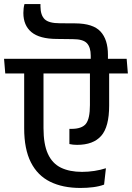

<svg xmlns="http://www.w3.org/2000/svg" viewBox="-41 -925 652 949"><path d="M159 -892.5Q159 -893.5 159 -898.8Q159 -904 159 -905H80Q77 -894.5 75.8 -883.5Q74.5 -872.5 74.5 -861Q74.5 -799.5 114.5 -766.2Q154.5 -733 239 -732.5L319.5 -731.5Q370 -731.5 388.8 -711.2Q407.5 -691 407.5 -649.5V-619H492.5V-654Q492.5 -729.5 455.8 -769.2Q419 -809 331 -809.5L255.5 -810Q200.5 -810 180 -829.8Q159.5 -849.5 159 -892.5ZM-15 -562H591L585 -634.5H-21ZM174 -292V-586.5H78.5V-291Q78.5 -188 111.5 -122.8Q144.5 -57.5 206.8 -26.8Q269 4 356.5 4Q389.5 4 419.2 0.2Q449 -3.5 473.5 -12.5L482.5 -93.5Q456.5 -85 425.8 -80.2Q395 -75.5 364.5 -75.5Q303 -75.5 260.2 -96.2Q217.5 -117 195.8 -164.5Q174 -212 174 -292ZM498.5 -403V-584.5L403.5 -584V-405.5Q403.5 -338 383.5 -313Q363.5 -288 311.5 -288Q310 -288 306.8 -288Q303.5 -288 302 -288V-213Q310 -211 320.2 -210Q330.5 -209 340 -209Q420 -209 459.2 -253.5Q498.5 -298 498.5 -403Z"/></svg>

Font: Anek Devanagari Medium Medium
Style: Regular
Weight: 500
Version: Version 1.003